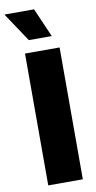

<svg xmlns="http://www.w3.org/2000/svg" viewBox="-125 -972 508 1014"><g transform="rotate(-10 129.5 -464.5)"><path d="M233.4 0H47.9V-707H233.4ZM-23.4 -928.7H135.7L203.1 -773.4H80.1Z"/></g></svg>

Font: Pretendard Std Black
Style: Regular
Weight: 900
Designer: Base glyphs from Inter by Rasmus Andersson; Hangeul glyphs from Noto Sans CJK(Source Han Sans) by Jang Soo-young and Kan
Foundry: Kil Hyung-jin
Version: Version 1.309